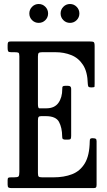

<svg xmlns="http://www.w3.org/2000/svg" viewBox="-20 -962 546 982"><path d="M54.5 -695H37Q24.5 -695 21.8 -699.8Q19 -704.5 19 -716V-731Q19 -742.5 22 -746.2Q25 -750 36 -750H437Q454.5 -750 459.2 -746.8Q464 -743.5 464 -726V-535Q464 -523 463.5 -519Q463 -515 450 -515H445Q434 -515 431.8 -519.8Q429.5 -524.5 429 -534Q427.5 -595 404.5 -630.2Q381.5 -665.5 344.5 -680.2Q307.5 -695 264 -695H196Q182.5 -695 178.2 -691.2Q174 -687.5 174 -673V-430Q174 -408 181 -408H217Q258.5 -408 278.5 -435.5Q298.5 -463 298.5 -507Q298 -517 301.2 -520Q304.5 -523 312 -523H328.5Q344 -523 344 -508V-268Q344 -256 341.5 -252Q339 -248 328 -248H311.5Q307 -248 302.2 -250.8Q297.5 -253.5 298 -265Q297.5 -309 281.8 -338.5Q266 -368 214 -368H190.5Q181 -368 177.5 -363.8Q174 -359.5 174 -346V-77Q174 -63 177.8 -59Q181.5 -55 196 -55H254Q307.5 -55 348.8 -71Q390 -87 414 -127Q438 -167 439 -239Q439 -249 441.8 -252Q444.5 -255 451 -255H455Q464.5 -255 469.2 -252.5Q474 -250 474 -240V-17Q474 -6.5 471 -3.2Q468 0 458 0H39Q28 0 23.5 -3Q19 -6 19 -18V-41Q19 -51 23 -53Q27 -55 37 -55H52Q70.5 -55 74.8 -59.8Q79 -64.5 79 -83V-674Q79 -689.5 74.5 -692.2Q70 -695 54.5 -695ZM338 -845Q318 -845 304 -859Q290 -873 290 -893Q290 -913 304 -927.2Q318 -941.5 338 -941.5Q358 -941.5 372 -927.2Q386 -913 386 -893Q386 -873 372 -859Q358 -845 338 -845ZM178 -845Q158 -845 144 -859Q130 -873 130 -893Q130 -913 144 -927.2Q158 -941.5 178 -941.5Q198 -941.5 212 -927.2Q226 -913 226 -893Q226 -873 212 -859Q198 -845 178 -845Z"/></svg>

Font: Besley* Condensed
Style: Regular
Weight: 400
Width: 3
Designer: Owen Earl
Foundry: indestructible type*
Version: Version 3.000; ttfautohint (v1.8.3)